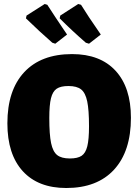

<svg xmlns="http://www.w3.org/2000/svg" viewBox="-20 -930 693 962"><path d="M636 -340Q636 -172 551.5 -80Q467 12 312 12Q171 12 94 -72.5Q17 -157 17 -312Q17 -478 101.5 -568.5Q186 -659 341 -659Q482 -659 559 -575.5Q636 -492 636 -340ZM227 -339Q227 -256 236 -213Q245 -170 266.5 -153Q288 -136 330 -136Q369 -136 389 -149.5Q409 -163 417.5 -197.5Q426 -232 426 -297Q426 -379 417 -422Q408 -465 386.5 -482Q365 -499 323 -499Q284 -499 264 -485.5Q244 -472 235.5 -438Q227 -404 227 -339ZM257 -711 242 -716Q179 -771 110 -838L113 -852L204 -910L217 -906Q257 -844 293 -791L316 -757ZM426 -711 410 -716Q342 -775 279 -838L282 -852L372 -910L386 -906Q417 -855 485 -757Z"/></svg>

Font: Luna Sans Black
Style: Regular
Weight: 900
Designer: Juan Pablo del Peral
Foundry: Huerta Tipografica
Version: Version 2.001; ttfautohint (v1.5)